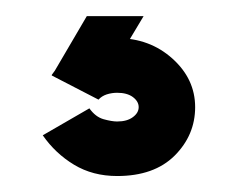

<svg xmlns="http://www.w3.org/2000/svg" viewBox="-20 -20 295 238"><path d="M33 147.7Q48.6 170.2 71.8 184.2Q95 198.2 125.2 198.2Q171.1 198.2 196.5 172.9Q221.9 147.5 221.9 112.8Q221.9 77.9 193.7 52.6Q165.5 27.3 125.2 27.3Q95.5 27.3 75.8 41.4Q56.2 55.4 43.9 73.2L102.1 103.5Q106 99.1 112.3 97Q118.7 95 125.2 95Q137.5 95 144.7 100.3Q151.9 105.7 151.9 112.8Q151.9 119.9 144.7 125.2Q137.5 130.6 125.2 130.6Q118.7 130.6 108.5 127.8Q98.4 125 90.8 114.3ZM87.6 0 44.4 73.7 102.1 103.5 104 90.3 158 0Z"/></svg>

Font: Giphurs
Style: Regular
Weight: 400
Version: Version 2.010